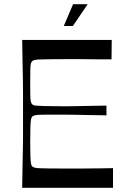

<svg xmlns="http://www.w3.org/2000/svg" viewBox="-20 -889 602 909"><path d="M85 0Q86 -72 87 -118Q88 -164 88.5 -194.5Q89 -225 89 -247.5Q89 -270 89 -293.5Q89 -317 89 -350Q89 -383 89 -406.5Q89 -430 89 -452.5Q89 -475 88.5 -505.5Q88 -536 87 -582Q86 -628 85 -700H509L508 -608Q480 -608 455.5 -608Q431 -608 406.5 -608.5Q382 -609 355.5 -609Q329 -609 299 -609Q247 -609 216 -608.5Q185 -608 168.5 -607.5Q152 -607 144.5 -605Q137 -603 134 -601Q129 -597 126.5 -589Q124 -581 123.5 -560.5Q123 -540 123 -497Q123 -456 123.5 -435Q124 -414 126.5 -406Q129 -398 134 -394Q138 -390 149 -389Q160 -388 187 -387Q214 -386 265 -386Q289 -386 305.5 -386Q322 -386 341.5 -386.5Q361 -387 393.5 -387.5Q426 -388 484 -389V-343Q426 -344 393.5 -344.5Q361 -345 341.5 -345.5Q322 -346 305.5 -346Q289 -346 265 -346Q214 -346 187 -346Q160 -346 149.5 -344Q139 -342 134 -338Q129 -334 127 -324.5Q125 -315 124 -291.5Q123 -268 123 -219Q123 -170 124 -146.5Q125 -123 127 -113.5Q129 -104 134 -100Q138 -97 145.5 -95Q153 -93 169 -92.5Q185 -92 216 -91.5Q247 -91 299 -91Q331 -91 358 -91Q385 -91 409.5 -91.5Q434 -92 460 -92Q486 -92 515 -93V0ZM282 -766 326 -869H395L325 -766Z"/></svg>

Font: Ojuju Medium
Style: Regular
Weight: 500
Designer: Chisaokwu Joboson, Mirko Velimirovic
Foundry: Udi Foundry
Version: Version 1.000